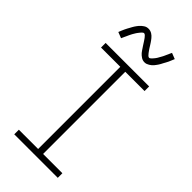

<svg xmlns="http://www.w3.org/2000/svg" viewBox="-296 -1029 1092 1092"><g transform="rotate(45 250.0 -482.5)"><path d="M75 0V-37H230V-698H75V-735H425V-698H270V-37H425V0ZM309 -813Q302 -813 295 -815Q288 -817 282 -821Q276 -825 270.5 -829.5Q265 -834 260.5 -839.5Q256 -845 252 -851Q248 -857 244 -863Q240 -869 236 -875Q232 -881 228 -887.5Q224 -894 219.5 -900.5Q215 -907 211.5 -912Q208 -917 202 -923Q196 -929 191 -929Q187 -929 184 -926.5Q181 -924 178 -921.5Q175 -919 171.5 -914Q168 -909 166 -907Q164 -905 162.5 -902.5Q161 -900 159 -897.5Q157 -895 155.5 -892Q154 -889 152 -886Q150 -883 148 -879.5Q146 -876 144 -872Q142 -868 140 -864Q138 -860 136 -855.5Q134 -851 132 -846.5Q130 -842 127.5 -837Q125 -832 123 -827Q121 -822 118 -816L82 -830Q86 -840 89.5 -848.5Q93 -857 96.5 -864.5Q100 -872 104 -879.5Q108 -887 111.5 -893Q115 -899 118 -905Q121 -911 124.5 -916Q128 -921 131.5 -926Q135 -931 140 -937Q145 -943 150.5 -947.5Q156 -952 162.5 -956.5Q169 -961 176 -963Q183 -965 191 -965Q198 -965 205 -963Q212 -961 218 -957.5Q224 -954 229.5 -949Q235 -944 239.5 -938.5Q244 -933 248 -927.5Q252 -922 256 -916Q260 -910 264 -903.5Q268 -897 272 -890.5Q276 -884 280.5 -878Q285 -872 288.5 -867Q292 -862 298 -856Q304 -850 309 -850Q313 -850 316 -852.5Q319 -855 322 -857.5Q325 -860 328.5 -864.5Q332 -869 334 -871Q336 -873 337.5 -875.5Q339 -878 341 -880.5Q343 -883 344.5 -886Q346 -889 348 -892.5Q350 -896 352 -899.5Q354 -903 356 -906.5Q358 -910 360 -914Q362 -918 364 -922.5Q366 -927 368 -931.5Q370 -936 372.5 -941Q375 -946 377 -951.5Q379 -957 382 -962L418 -948Q414 -939 410.5 -930Q407 -921 403.5 -913.5Q400 -906 396 -899Q392 -892 388.5 -885.5Q385 -879 382 -873Q379 -867 375.5 -862Q372 -857 368.5 -852Q365 -847 360 -841Q355 -835 349.5 -830.5Q344 -826 337.5 -822Q331 -818 324 -815.5Q317 -813 309 -813Z"/></g></svg>

Font: Iosevka Extralight
Style: Regular
Weight: 200
Monospace: yes
Designer: Belleve Invis
Foundry: Belleve Invis
Version: Version 32.0.1; ttfautohint (v1.8.4)